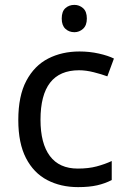

<svg xmlns="http://www.w3.org/2000/svg" viewBox="-20 -757 520 787"><path d="M300 10Q229 10 173.5 -19Q118 -48 86.5 -109Q55 -170 55 -265Q55 -364 88 -426Q121 -488 177.5 -517Q234 -546 306 -546Q347 -546 385 -537.5Q423 -529 447 -517L420 -444Q396 -453 364 -461Q332 -469 304 -469Q146 -469 146 -266Q146 -169 184.5 -117.5Q223 -66 299 -66Q343 -66 376.5 -75Q410 -84 438 -97V-19Q411 -5 378.5 2.5Q346 10 300 10ZM285 -737Q305 -737 320.5 -723.5Q336 -710 336 -681Q336 -653 320.5 -639Q305 -625 285 -625Q263 -625 248 -639Q233 -653 233 -681Q233 -710 248 -723.5Q263 -737 285 -737Z"/></svg>

Font: Noto Sans Old Permic
Style: Regular
Weight: 400
Designer: Monotype Design Team
Foundry: Monotype Imaging Inc.
Version: Version 2.001; ttfautohint (v1.8.4.7-5d5b)